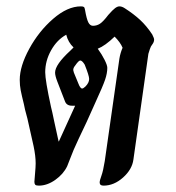

<svg xmlns="http://www.w3.org/2000/svg" viewBox="-20 -573 553 603"><path d="M464 -449Q464 -442 460 -436Q456 -430 454 -427Q451 -421 446 -404L399 -72Q395 -41 366.5 -15.5Q338 10 305 10Q293 10 293 0Q293 -6 298.5 -21Q304 -36 309 -67L355 -389Q358 -407 365 -423Q358 -440 340 -458Q310 -429 287 -420Q300 -402 308.5 -385Q317 -368 317 -360Q317 -343 310 -322.5Q303 -302 280 -252Q251 -186 227 -137Q209 -99 200 -74Q197 -67 195.5 -62.5Q194 -58 191 -51Q179 -26 153.5 -8Q128 10 102 10Q93 10 90.5 7Q88 4 88 -2L90 -27Q92 -49 92 -60Q92 -83 85.5 -114Q79 -145 66 -201Q57 -233 55 -246Q48 -274 45 -289.5Q42 -305 42 -322Q42 -365 72 -420Q102 -475 147 -514Q192 -553 234 -553Q241 -553 243.5 -551Q246 -549 247 -542Q252 -513 257.5 -502.5Q263 -492 272 -492Q284 -492 294 -498.5Q304 -505 320 -526Q334 -542 341.5 -547.5Q349 -553 355 -553Q363 -553 372 -547Q400 -529 420 -510.5Q440 -492 458 -465Q464 -453 464 -449ZM216 -241H206Q189 -241 184 -255L160 -317Q153 -335 153 -345Q153 -370 201 -414L211 -424Q194 -440 188 -464Q159 -448 140.5 -415Q122 -382 122 -346Q122 -321 140 -238Q142 -230 144.5 -219Q147 -208 150 -193L164 -129H165ZM260 -325Q260 -335 246 -370Q238 -383 232 -383Q227 -383 216 -367Q210 -360 210 -353L212 -345L226 -311Q232 -295 238 -295Q241 -295 243.5 -297.5Q246 -300 248 -301Q260 -313 260 -325Z"/></svg>

Font: Charm
Style: Bold
Weight: 700
Designer: Katatrad Aksorn Co.,Ltd.
Foundry: Cadson Demak Co.,Ltd.
Version: Version 1.001